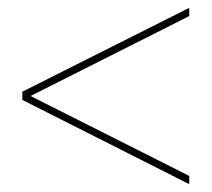

<svg xmlns="http://www.w3.org/2000/svg" viewBox="-20 -557 540 490"><path d="M463 -108V-87L37 -302V-323L463 -537V-516L58 -312Z"/></svg>

Font: Blinker Thin
Style: Regular
Weight: 100
Designer: Juergen Huber
Foundry: supertype
Version: Version 1.017;hotconv 1.0.117;makeotfexe 2.5.65602